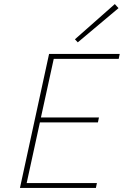

<svg xmlns="http://www.w3.org/2000/svg" viewBox="-20 -923 608 943"><path d="M562 -883 362 -715 348 -730 544 -903ZM563 -634H244L181 -346H466L461 -322H176L111 -24H456L451 0H78L221 -658H568Z"/></svg>

Font: EauTestText Extralight
Style: Italic
Weight: 250
Italic angle: -12°
Designer: Christian Thalmann (Catharsis Fonts)
Version: Version 0.001;PS 000.001;hotconv 1.0.88;makeotf.lib2.5.64775